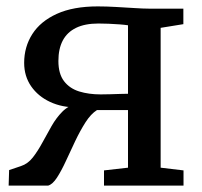

<svg xmlns="http://www.w3.org/2000/svg" viewBox="-20 -580 631 600"><path d="M7 0 8.5 -48.5 45.5 -61Q67 -68 82.8 -88.2Q98.5 -108.5 112.5 -134.5Q126.5 -160.5 141.2 -186.2Q156 -212 174.8 -231Q193.5 -250 220 -255.5L220.5 -244.5Q174 -244 136.5 -261.5Q99 -279 77.2 -310.5Q55.5 -342 55.5 -383.5Q55.5 -433.5 81 -473.5Q106.5 -513.5 157.8 -536.8Q209 -560 285.5 -560Q313 -560 343.2 -558.2Q373.5 -556.5 400.5 -554.8Q427.5 -553 445 -553H553V-504.5L482 -493V-56L553.5 -47.5V0H305V-47.5L380 -56V-236H283Q264 -224 247.2 -197.8Q230.5 -171.5 215.2 -139.5Q200 -107.5 186 -77Q172 -46.5 158.2 -25.2Q144.5 -4 130.5 0ZM294.5 -285Q308 -285 324.5 -285.5Q341 -286 356.2 -286.5Q371.5 -287 380 -287V-501Q370.5 -502.5 354 -503.8Q337.5 -505 319.5 -505.8Q301.5 -506.5 287.5 -506.5Q245.5 -506.5 217.8 -493Q190 -479.5 176.2 -453.5Q162.5 -427.5 162.5 -389.5Q162.5 -349.5 180 -326.5Q197.5 -303.5 227.5 -294.2Q257.5 -285 294.5 -285Z"/></svg>

Font: Merriweather 24pt
Style: Regular
Weight: 400
Designer: Eben Sorkin
Foundry: Eben Sorkin
Version: Version 2.100